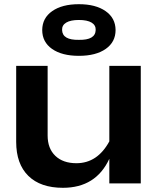

<svg xmlns="http://www.w3.org/2000/svg" viewBox="-20 -874 751 915"><path d="M650.9 -560.1V0H501V-117.2Q437 21 279.8 21Q172.9 21 115 -35.9Q57.1 -92.8 57.1 -198.2V-560.1H207V-228Q207 -166.5 243.7 -131.3Q280.3 -96.2 344.2 -96.2Q444.3 -96.2 501 -200.2V-560.1ZM181.2 -731Q181.6 -788.1 228.8 -821Q275.9 -854 356 -854Q436 -854 483.2 -821Q530.3 -788.1 530.8 -731Q530.8 -673.8 483.9 -640.9Q437 -607.9 356 -607.9Q274.9 -607.9 228 -640.9Q181.2 -673.8 181.2 -731ZM275.9 -731Q277.3 -682.6 356 -684.1Q434.6 -682.6 436 -731Q437 -753.9 416.3 -766.4Q395.5 -778.8 356 -778.8Q316.4 -778.8 295.7 -766.4Q274.9 -753.9 275.9 -731Z"/></svg>

Font: Mattone
Style: Regular
Weight: 400
Width: 6
Designer: Nunzio Mazzaferro
Foundry: Collletttivo
Version: Version 2.000;Glyphs 3.2 (3217)